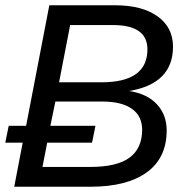

<svg xmlns="http://www.w3.org/2000/svg" viewBox="-23 -708 710 728"><path d="M63 -167H-3L10 -231H76L164 -688H413Q516 -688 574.5 -646Q633 -604 633 -531Q633 -391 467 -363Q536 -352 572.5 -312Q609 -272 609 -214Q609 -109 533.5 -54.5Q458 0 321 0H31ZM168 -231H339L326 -167H156L138 -75H318Q421 -75 468.5 -110.5Q516 -146 516 -216Q516 -268 477 -295.5Q438 -323 365 -323H187ZM201 -396H362Q536 -396 536 -521Q536 -613 405 -613H243Z"/></svg>

Font: Libra Sans Modern
Style: Italic
Weight: 400
Italic angle: -12°
Foundry: Stefan Peev, Context Ltd
Version: Version 1.000